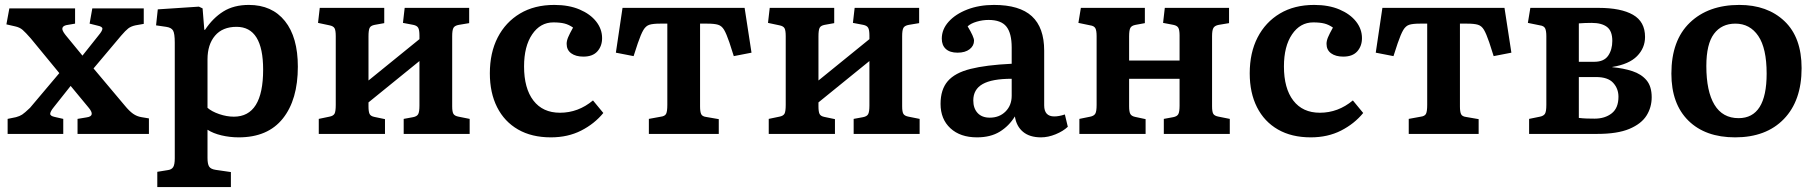

<svg xmlns="http://www.w3.org/2000/svg" viewBox="-20 -544 7379 780"><path d="M11 0V-61L45 -68Q60 -72 70 -78.5Q80 -85 102 -106L221 -247L105 -388Q84 -412 72 -422.5Q60 -433 41 -437L6 -445L18 -510H285V-448L250 -442Q236 -439 233.5 -430Q231 -421 246 -402L315 -318L381 -401Q396 -419 396 -427.5Q396 -436 376 -440L344 -448L355 -510H564V-447L530 -441Q512 -437 501 -428.5Q490 -420 472 -399L360 -266L487 -115Q505 -93 520.5 -82Q536 -71 555 -68L585 -63V0H295V-61L331 -67Q370 -72 339 -108L267 -195L198 -108Q185 -92 184 -82.5Q183 -73 202 -69L237 -61V0Z M619 216V154L662 147Q677 145 683.5 135Q690 125 690 99V-371Q690 -408 683 -420Q676 -432 655 -435L614 -441L621 -506L788 -517L803 -510L810 -423H813Q845 -471 887.5 -497.5Q930 -524 991 -524Q1085 -524 1137.5 -458.5Q1190 -393 1190 -273Q1190 -139 1129 -62.5Q1068 14 950 14Q914 14 880 6Q846 -2 823 -17V98Q823 122 829.5 132.5Q836 143 856 146L918 155V216ZM930 -70Q1049 -70 1049 -261Q1049 -435 941 -435Q884 -435 853.5 -399Q823 -363 823 -303V-106Q840 -91 870.5 -80.5Q901 -70 930 -70Z M1275 0V-61L1318 -70Q1334 -73 1339 -82Q1344 -91 1344 -118V-397Q1344 -421 1339 -429.5Q1334 -438 1319 -441L1272 -451L1279 -512H1541V-450L1502 -443Q1486 -440 1481.5 -430.5Q1477 -421 1477 -396V-217L1684 -385V-400Q1684 -422 1679 -431Q1674 -440 1659 -443L1617 -451L1624 -512H1886V-450L1844 -443Q1827 -440 1822 -430.5Q1817 -421 1817 -397V-112Q1817 -90 1822 -81.5Q1827 -73 1843 -70L1888 -61V0H1620V-61L1658 -68Q1674 -71 1679 -80.5Q1684 -90 1684 -115V-296L1477 -128V-112Q1477 -90 1481.5 -81Q1486 -72 1501 -69L1544 -60V0Z M2218 14Q2140 14 2084.5 -18Q2029 -50 1999.5 -108.5Q1970 -167 1970 -246Q1970 -330 2002 -392Q2034 -454 2092.5 -489Q2151 -524 2232 -524Q2291 -524 2334.5 -505.5Q2378 -487 2402 -456.5Q2426 -426 2426 -389Q2426 -357 2407 -335.5Q2388 -314 2350 -314Q2319 -314 2300.5 -327.5Q2282 -341 2282 -366Q2282 -378 2288 -392.5Q2294 -407 2308 -432Q2291 -444 2273 -448.5Q2255 -453 2228 -453Q2175 -453 2142 -404.5Q2109 -356 2109 -274Q2109 -185 2147 -135.5Q2185 -86 2255 -86Q2329 -86 2389 -136L2431 -85Q2395 -41 2341 -13.5Q2287 14 2218 14Z M2616 0V-61L2665 -70Q2681 -72 2686 -81.5Q2691 -91 2691 -118V-448H2662Q2633 -448 2618.5 -443.5Q2604 -439 2594 -422.5Q2584 -406 2571 -368L2554 -316L2482 -330L2509 -512H3005L3033 -330L2961 -316L2943 -372Q2931 -407 2921.5 -423Q2912 -439 2897 -443.5Q2882 -448 2853 -448H2824V-112Q2824 -90 2828.5 -80.5Q2833 -71 2848 -69L2900 -60V0Z M3103 0V-61L3146 -70Q3162 -73 3167 -82Q3172 -91 3172 -118V-397Q3172 -421 3167 -429.5Q3162 -438 3147 -441L3100 -451L3107 -512H3369V-450L3330 -443Q3314 -440 3309.5 -430.5Q3305 -421 3305 -396V-217L3512 -385V-400Q3512 -422 3507 -431Q3502 -440 3487 -443L3445 -451L3452 -512H3714V-450L3672 -443Q3655 -440 3650 -430.5Q3645 -421 3645 -397V-112Q3645 -90 3650 -81.5Q3655 -73 3671 -70L3716 -61V0H3448V-61L3486 -68Q3502 -71 3507 -80.5Q3512 -90 3512 -115V-296L3305 -128V-112Q3305 -90 3309.5 -81Q3314 -72 3329 -69L3372 -60V0Z M3949 14Q3881 14 3841 -23Q3801 -60 3801 -122Q3801 -180 3830 -214Q3859 -248 3922.5 -264Q3986 -280 4090 -285V-351Q4090 -409 4068.5 -436Q4047 -463 3996 -463Q3972 -463 3948 -456Q3924 -449 3911 -437Q3937 -394 3937 -379Q3937 -358 3919 -344Q3901 -330 3870 -330Q3839 -330 3822.5 -345Q3806 -360 3806 -387Q3806 -425 3834 -456Q3862 -487 3910 -505.5Q3958 -524 4018 -524Q4122 -524 4172 -478Q4222 -432 4222 -338V-116Q4222 -71 4263 -71Q4282 -71 4306 -79L4318 -29Q4299 -11 4268.5 1.5Q4238 14 4209 14Q4163 14 4136 -8.5Q4109 -31 4103 -71Q4079 -32 4041.5 -9Q4004 14 3949 14ZM4001 -66Q4040 -66 4065 -91Q4090 -116 4090 -155V-224Q4010 -224 3972 -202.5Q3934 -181 3934 -136Q3934 -104 3951.5 -85Q3969 -66 4001 -66Z M4365 0V-61L4409 -70Q4424 -73 4429.5 -82Q4435 -91 4435 -118V-397Q4435 -421 4429.5 -430Q4424 -439 4409 -441L4361 -451L4371 -512H4631V-450L4593 -443Q4577 -440 4572 -430.5Q4567 -421 4567 -396V-298H4772V-400Q4772 -422 4767 -431Q4762 -440 4747 -443L4705 -451L4712 -512H4973V-450L4931 -443Q4915 -440 4909.5 -430.5Q4904 -421 4904 -397V-112Q4904 -90 4909 -81.5Q4914 -73 4931 -70L4976 -61V0H4708V-61L4746 -68Q4762 -71 4767 -80.5Q4772 -90 4772 -115V-224H4567V-112Q4567 -90 4572 -81Q4577 -72 4592 -69L4634 -60V0Z M5305 14Q5227 14 5171.5 -18Q5116 -50 5086.5 -108.5Q5057 -167 5057 -246Q5057 -330 5089 -392Q5121 -454 5179.5 -489Q5238 -524 5319 -524Q5378 -524 5421.5 -505.5Q5465 -487 5489 -456.5Q5513 -426 5513 -389Q5513 -357 5494 -335.5Q5475 -314 5437 -314Q5406 -314 5387.5 -327.5Q5369 -341 5369 -366Q5369 -378 5375 -392.5Q5381 -407 5395 -432Q5378 -444 5360 -448.5Q5342 -453 5315 -453Q5262 -453 5229 -404.5Q5196 -356 5196 -274Q5196 -185 5234 -135.5Q5272 -86 5342 -86Q5416 -86 5476 -136L5518 -85Q5482 -41 5428 -13.5Q5374 14 5305 14Z M5703 0V-61L5752 -70Q5768 -72 5773 -81.5Q5778 -91 5778 -118V-448H5749Q5720 -448 5705.5 -443.5Q5691 -439 5681 -422.5Q5671 -406 5658 -368L5641 -316L5569 -330L5596 -512H6092L6120 -330L6048 -316L6030 -372Q6018 -407 6008.5 -423Q5999 -439 5984 -443.5Q5969 -448 5940 -448H5911V-112Q5911 -90 5915.5 -80.5Q5920 -71 5935 -69L5987 -60V0Z M6192 0V-61L6236 -70Q6251 -73 6256.5 -82Q6262 -91 6262 -118V-397Q6262 -419 6257 -429Q6252 -439 6236 -441L6187 -451L6197 -512H6474Q6565 -512 6614 -484Q6663 -456 6663 -394Q6663 -349 6630.5 -316Q6598 -283 6530 -272V-271Q6575 -267 6611.5 -255Q6648 -243 6669 -218Q6690 -193 6690 -149Q6690 -108 6669 -74.5Q6648 -41 6599.5 -20.5Q6551 0 6469 0ZM6394 -293H6457Q6496 -293 6513 -317.5Q6530 -342 6530 -378Q6530 -418 6508.5 -434.5Q6487 -451 6446 -451Q6433 -451 6419 -450.5Q6405 -450 6394 -449ZM6458 -62Q6500 -62 6527.5 -83.5Q6555 -105 6555 -151Q6555 -184 6533.5 -207.5Q6512 -231 6464 -231H6394V-65Q6410 -63 6426.5 -62.5Q6443 -62 6458 -62Z M7029 14Q6908 14 6839 -54Q6770 -122 6770 -245Q6770 -380 6845 -452Q6920 -524 7046 -524Q7160 -524 7229.5 -458Q7299 -392 7299 -267Q7299 -135 7227 -60.5Q7155 14 7029 14ZM7043 -64Q7157 -64 7157 -245Q7157 -348 7123 -398Q7089 -448 7030 -448Q6974 -448 6943 -406.5Q6912 -365 6912 -276Q6912 -173 6945 -118.5Q6978 -64 7043 -64Z"/></svg>

Font: Literata SemiBold
Style: Regular
Weight: 600
Designer: Latin by Veronika Burian and Jose Scaglione. Greek by Irene Vlachou. Cyrillic by Vera Evstafieva.
Foundry: TypeTogether
Version: Version 3.103; ttfautohint (v1.8.4.7-5d5b);gftools[0.9.29]